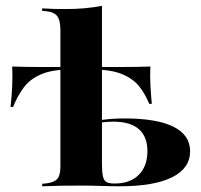

<svg xmlns="http://www.w3.org/2000/svg" viewBox="-20 -651 703 671"><path d="M227.4 -408.1Q161.3 -408.1 122.2 -390.7Q83.1 -373.4 61.7 -343.5Q40.3 -313.7 25.8 -277.4H16.9Q21 -314.5 22.6 -350Q24.2 -385.5 22.6 -418.5Q46.8 -417.7 70.2 -417.3Q93.5 -416.9 117.7 -416.9H227.4H300.8H410.5Q434.7 -416.9 458.1 -417.3Q481.5 -417.7 505.6 -418.5Q504 -387.9 505.6 -354.8Q507.3 -321.8 510.5 -287.9H501.6Q488.7 -320.2 467.7 -347.6Q446.8 -375 407.7 -391.5Q368.5 -408.1 300.8 -408.1ZM191.1 -209.7V-545.2Q191.1 -579.8 179.8 -594.8Q168.5 -609.7 138.7 -612.1L127.4 -612.9V-621.8Q153.2 -620.2 169.8 -619.8Q186.3 -619.4 208.9 -619.4Q246 -619.4 276.2 -622.2Q306.5 -625 336.3 -630.6V-621.8V-209.7ZM263.7 -2.4Q226.6 -2.4 198 -2Q169.4 -1.6 127.4 0V-8.9L138.7 -9.7Q168.5 -12.9 179.8 -25.4Q191.1 -37.9 191.1 -68.5V-209.7H336.3V-82.3Q336.3 -51.6 339.5 -35.9Q342.7 -20.2 352 -14.9Q361.3 -9.7 379 -9.7H381.5Q434.7 -9.7 464.9 -39.9Q495.2 -70.2 495.2 -122.6Q495.2 -173.4 465.3 -199.6Q435.5 -225.8 376.6 -225.8Q362.9 -225.8 348.8 -224.6Q334.7 -223.4 313.7 -220.2V-228.2Q340.3 -233.1 364.1 -235.1Q387.9 -237.1 415.3 -237.1Q528.2 -237.1 586.3 -208.1Q644.4 -179 644.4 -122.6Q644.4 -62.9 581.5 -31.5Q518.5 0 397.6 0Q366.1 0 333.9 -1.2Q301.6 -2.4 263.7 -2.4Z"/></svg>

Font: Playfair 144pt SemiExpanded Black
Style: Regular
Weight: 900
Width: 6
Designer: Claus Eggers Sørensen
Foundry: Claus Eggers Sørensen
Version: Version 2.203